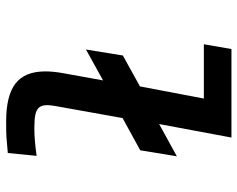

<svg xmlns="http://www.w3.org/2000/svg" viewBox="-96 -670 791 640"><g transform="rotate(90 300.0 -349.5)"><path d="M217.5 -104.5Q217.5 -131.5 223.5 -164.5L247.5 -297L144.5 -240L164.5 -363L267.5 -420L308 -633H127L143 -725H438L393 -484L500.5 -543L480.5 -421L373 -362L332.5 -135.5Q330 -119.5 330 -110.5Q330 -93.5 337.5 -84.2Q345 -75 361 -71.5Q377 -68 405 -68Q428.5 -68 448.8 -69.8Q469 -71.5 499 -75.5L489.5 20.5Q448 24.5 434 25.2Q420 26 384.5 26Q298 26 257.8 -5.2Q217.5 -36.5 217.5 -104.5Z"/></g></svg>

Font: JuliaMono BoldItalic
Style: Regular
Weight: 700
Italic angle: -9°
Monospace: yes
Designer: cormullion
Foundry: corm
Version: Version 0.049; ttfautohint (v1.8.4)